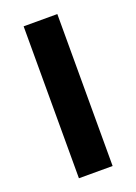

<svg xmlns="http://www.w3.org/2000/svg" viewBox="-104 -543 418 589"><g transform="rotate(-20 105.0 -248.0)"><path d="M50 0V-496H160V0Z"/></g></svg>

Font: HostGroteskMedium
Style: Regular
Weight: 500
Designer: Doukan Karapınar based on Poppins by Indian Type Foundry, Jonny Pinhorn
Foundry: Element Type
Version: Version 1.001; ttfautohint (v1.8.4.7-5d5b)